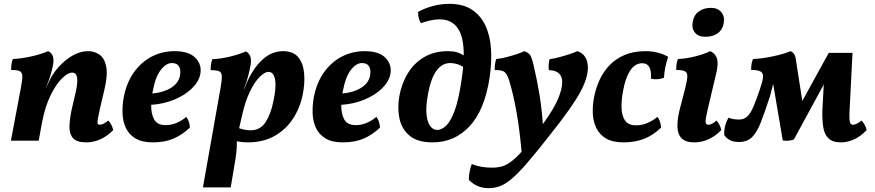

<svg xmlns="http://www.w3.org/2000/svg" viewBox="-20 -734 4568 1002"><path d="M37 0 89 -276Q97 -317 96.5 -336.5Q96 -356 83 -362.5Q70 -369 38 -369Q38 -383 40 -398.5Q42 -414 47 -426Q91 -428 143 -439.5Q195 -451 231 -467Q265 -452 258 -402Q251 -365 242.5 -337.5Q234 -310 220 -278V-276L237 -311Q255 -350 287.5 -386Q320 -422 359.5 -444.5Q399 -467 440 -467Q473 -467 499 -449Q525 -431 534 -388Q543 -345 526 -271L502 -169Q493 -129 490 -110.5Q487 -92 490.5 -87.5Q494 -83 501 -83Q518 -83 545 -105Q554 -96 561 -82.5Q568 -69 571 -55Q538 -22 502.5 -6.5Q467 9 431 9Q381 9 361.5 -12.5Q342 -34 342.5 -72.5Q343 -111 354 -162L375 -253Q387 -306 382 -330.5Q377 -355 357 -355Q334 -355 303 -324.5Q272 -294 243 -234.5Q214 -175 198 -88L182 0Z M778 9Q721 9 687 -11.5Q653 -32 637 -66Q621 -100 619.5 -142Q618 -184 626 -228Q641 -304 679.5 -357.5Q718 -411 772.5 -439Q827 -467 891 -467Q967 -467 1001 -431Q1035 -395 1025 -346Q1017 -307 981 -272Q945 -237 889.5 -214Q834 -191 769 -187Q768 -142 784 -111.5Q800 -81 845 -81Q874 -81 901.5 -92.5Q929 -104 952 -124Q970 -101 971 -68Q932 -31 886.5 -11Q841 9 778 9ZM777 -257Q776 -251 775 -246Q832 -251 871.5 -275Q911 -299 919 -338Q925 -369 914.5 -387Q904 -405 877 -405Q847 -405 819 -369Q791 -333 777 -257Z M1039 244 1131 -275Q1138 -316 1137.5 -336Q1137 -356 1124 -362Q1111 -368 1079 -368Q1079 -382 1081 -397Q1083 -412 1088 -425Q1132 -427 1180 -438.5Q1228 -450 1264 -466Q1281 -455 1286.5 -438.5Q1292 -422 1288 -396Q1284 -371 1275 -337Q1266 -303 1256 -278L1253 -267H1254Q1286 -357 1338.5 -412Q1391 -467 1457 -467Q1510 -467 1536 -436Q1562 -405 1567 -353Q1572 -301 1560 -241Q1546 -171 1509 -114.5Q1472 -58 1413 -24.5Q1354 9 1273 9Q1243 9 1216 3Q1217 27 1213.5 60.5Q1210 94 1201 143L1184 244ZM1241 -122 1228 -65Q1241 -60 1257.5 -57Q1274 -54 1288 -54Q1338 -54 1365.5 -96Q1393 -138 1406 -202Q1423 -279 1415.5 -319Q1408 -359 1381 -359Q1363 -359 1337 -334.5Q1311 -310 1285 -257.5Q1259 -205 1241 -122Z M1770 9Q1713 9 1679 -11.5Q1645 -32 1629 -66Q1613 -100 1611.5 -142Q1610 -184 1618 -228Q1633 -304 1671.5 -357.5Q1710 -411 1764.5 -439Q1819 -467 1883 -467Q1959 -467 1993 -431Q2027 -395 2017 -346Q2009 -307 1973 -272Q1937 -237 1881.5 -214Q1826 -191 1761 -187Q1760 -142 1776 -111.5Q1792 -81 1837 -81Q1866 -81 1893.5 -92.5Q1921 -104 1944 -124Q1962 -101 1963 -68Q1924 -31 1878.5 -11Q1833 9 1770 9ZM1769 -257Q1768 -251 1767 -246Q1824 -251 1863.5 -275Q1903 -299 1911 -338Q1917 -369 1906.5 -387Q1896 -405 1869 -405Q1839 -405 1811 -369Q1783 -333 1769 -257Z M2238 9Q2160 9 2118.5 -25Q2077 -59 2065 -114Q2053 -169 2064 -232Q2076 -299 2109 -352.5Q2142 -406 2194.5 -436.5Q2247 -467 2318 -467Q2345 -467 2364 -461.5Q2383 -456 2400 -445Q2402 -633 2274 -633Q2250 -633 2224 -627Q2198 -621 2177 -613Q2161 -637 2162 -672Q2198 -692 2240.5 -703Q2283 -714 2325 -714Q2396 -714 2442 -684Q2488 -654 2513 -601Q2538 -548 2542.5 -478Q2547 -408 2535 -328Q2509 -159 2430.5 -75Q2352 9 2238 9ZM2214 -246Q2197 -156 2211.5 -106Q2226 -56 2263 -56Q2284 -56 2307.5 -77.5Q2331 -99 2352 -154.5Q2373 -210 2388 -312Q2394 -351 2397 -385Q2382 -395 2364 -400Q2346 -405 2330 -405Q2244 -405 2214 -246Z M2716 -467Q2737 -460 2746.5 -446.5Q2756 -433 2765 -392Q2784 -312 2796 -236.5Q2808 -161 2813 -86Q2871 -167 2892.5 -218.5Q2914 -270 2914 -306Q2914 -334 2897.5 -350.5Q2881 -367 2844 -368Q2841 -398 2848 -425Q2870 -428 2898.5 -435.5Q2927 -443 2952.5 -451.5Q2978 -460 2993 -467Q3021 -458 3034.5 -435.5Q3048 -413 3048 -382Q3048 -355 3039 -324.5Q3030 -294 3008.5 -254Q2987 -214 2948.5 -159.5Q2910 -105 2851 -31Q2780 60 2732 115.5Q2684 171 2650 199.5Q2616 228 2588 238Q2560 248 2530 248Q2469 248 2427 205Q2426 186 2430.5 163Q2435 140 2442 122Q2466 132 2493 136.5Q2520 141 2546 141Q2574 141 2597.5 135Q2621 129 2646 110.5Q2671 92 2702 58Q2683 -160 2639 -308Q2629 -343 2615 -356.5Q2601 -370 2562 -368Q2561 -402 2570 -426Q2592 -428 2620 -435Q2648 -442 2674 -450.5Q2700 -459 2716 -467Z M3234 9Q3177 9 3142.5 -11.5Q3108 -32 3091.5 -67Q3075 -102 3073.5 -145.5Q3072 -189 3082 -235Q3091 -278 3110 -319Q3129 -360 3161 -393.5Q3193 -427 3239.5 -447Q3286 -467 3350 -467Q3384 -467 3415.5 -458.5Q3447 -450 3467 -437Q3448 -382 3445 -328Q3414 -316 3377 -323Q3383 -404 3332 -404Q3293 -404 3268 -364.5Q3243 -325 3232 -261Q3223 -216 3223.5 -174.5Q3224 -133 3241 -106.5Q3258 -80 3300 -80Q3331 -80 3359.5 -92.5Q3388 -105 3411 -124Q3428 -102 3430 -68Q3386 -26 3339 -8.5Q3292 9 3234 9Z M3604 9Q3559 9 3538 -11.5Q3517 -32 3515.5 -69Q3514 -106 3525 -154L3555 -270Q3566 -313 3567 -334Q3568 -355 3554.5 -362Q3541 -369 3509 -369Q3508 -401 3518 -426Q3562 -428 3607.5 -439.5Q3653 -451 3687 -467Q3713 -455 3721.5 -429Q3730 -403 3718 -352L3673 -162Q3661 -112 3662.5 -97.5Q3664 -83 3677 -83Q3685 -83 3695.5 -88Q3706 -93 3719 -105Q3727 -97 3734.5 -83Q3742 -69 3744 -55Q3713 -23 3677 -7Q3641 9 3604 9ZM3660 -542Q3625 -542 3607 -563.5Q3589 -585 3595 -620Q3601 -655 3626.5 -674Q3652 -693 3691 -693Q3725 -693 3744 -671Q3763 -649 3757 -613Q3751 -579 3726 -560.5Q3701 -542 3660 -542Z M4368 9Q4325 9 4303.5 -12Q4282 -33 4276 -72Q4270 -111 4272 -163L4279 -293L4123 -6Q4096 4 4065 -1L4015 -296L3999 -234Q3971 -147 3950 -94Q3929 -41 3903.5 -17Q3878 7 3837 7Q3804 7 3786 -4.5Q3768 -16 3760 -29Q3758 -48 3763.5 -73Q3769 -98 3782 -120Q3795 -114 3810.5 -112Q3826 -110 3835 -110Q3863 -110 3880.5 -127Q3898 -144 3912.5 -178.5Q3927 -213 3945 -266Q3960 -309 3962 -331Q3964 -353 3949 -361Q3934 -369 3900 -369Q3900 -383 3902 -398.5Q3904 -414 3910 -426Q3956 -428 4011.5 -439.5Q4067 -451 4106 -467Q4128 -457 4132 -432L4167 -207L4305 -458H4429L4415 -182Q4412 -138 4413 -117Q4414 -96 4418.5 -89.5Q4423 -83 4431 -83Q4450 -83 4476 -105Q4485 -96 4492.5 -82.5Q4500 -69 4503 -55Q4469 -20 4435 -5.5Q4401 9 4368 9Z"/></svg>

Font: Vollkorn
Style: Bold Italic
Weight: 700
Italic angle: -11°
Designer: Friedrich Althausen
Foundry: Friedrich Althausen
Version: Version 5.000; ttfautohint (v1.8.3)